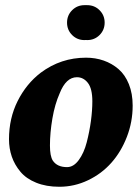

<svg xmlns="http://www.w3.org/2000/svg" viewBox="-20 -692 528 730"><path d="M301.3 -672.4H306.6H311.5Q339.4 -672.4 358.6 -653.1Q377.9 -633.8 377.9 -606Q377.9 -578.1 358.6 -558.8Q339.4 -539.6 311.5 -539.6Q308.1 -539.6 306.6 -540Q305.2 -539.6 301.3 -539.6Q273.4 -539.6 254.2 -558.8Q234.9 -578.1 234.9 -606Q234.9 -633.8 254.2 -653.1Q273.4 -672.4 301.3 -672.4ZM14.2 -162.6Q14.2 -242.2 47.1 -307.9Q80.1 -373.5 134.8 -415.5Q211.4 -472.7 307.1 -472.7Q342.8 -472.7 374.3 -461.7Q405.8 -450.7 430.7 -429.2Q455.6 -407.7 470 -372.1Q484.4 -336.4 484.4 -290.5Q484.4 -228.5 462.4 -171.6Q440.4 -114.7 403.3 -73Q366.2 -31.2 314.5 -6.6Q262.7 18.1 205.6 18.1Q155.8 18.1 117.7 2.7Q79.6 -12.7 57.6 -39.1Q35.6 -65.4 24.9 -96.4Q14.2 -127.4 14.2 -162.6ZM234.9 -56.6Q259.8 -56.6 279.5 -83.5Q299.3 -110.4 309.8 -151.1Q320.3 -191.9 325.7 -232.2Q331.1 -272.5 331.1 -306.6Q331.1 -355 314.2 -376.7Q297.4 -398.4 272.5 -398.4Q231 -398.4 207 -337.4Q188.5 -295.9 179.2 -241.5Q169.9 -187 169.9 -138.7Q169.9 -98.6 180.7 -81.5Q197.3 -56.6 234.9 -56.6Z"/></svg>

Font: Cooper*
Style: Bold Italic
Weight: 700
Italic angle: -7°
Designer: Owen Earl
Foundry: indestructible type*
Version: Version 0.001